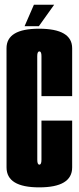

<svg xmlns="http://www.w3.org/2000/svg" viewBox="-20 -804 340 828"><path d="M149 4Q8.2 4 8.2 -82.1Q8.2 -168.2 8.2 -339.8Q8.2 -511.2 8.1 -595.8Q8 -680.2 148.2 -680.2Q291.2 -680.2 291.2 -595.8Q291.2 -511.2 291.2 -389.5H158.8Q158.8 -542 158.8 -562.1Q158.8 -582.2 149.9 -582.2Q140.5 -582.2 140.6 -562.1Q140.8 -542 140.8 -339.8Q140.8 -135.2 140.8 -114.6Q140.8 -94 149.8 -94Q158.8 -94 158.8 -114.8Q158.8 -135.5 158.8 -284H291.2Q291.2 -168.2 291.2 -82.1Q291.2 4 149 4ZM86 -691 126.2 -783.5H213.5L147.5 -691Z"/></svg>

Font: Anybody UltraCondensed Thin
Style: Regular
Weight: 100
Width: 1
Designer: Tyler Finck
Foundry: Etcetera Type Company
Version: Version 1.110